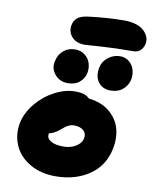

<svg xmlns="http://www.w3.org/2000/svg" viewBox="-96 -996 831 1040"><g transform="rotate(10 319.5 -476.0)"><path d="M314.9 -756.8Q265.6 -756.8 241.7 -785.2Q217.8 -813.5 225.1 -850.1Q229.5 -873.5 246.8 -889.2Q264.2 -904.8 305.2 -910.2Q414.6 -923.8 502.9 -923.8Q535.6 -923.8 561.3 -916.7Q586.9 -909.7 602.1 -898.4Q617.2 -887.2 626.5 -873.3Q635.7 -859.4 638.2 -845.7Q640.6 -832 638.2 -819.8Q632.8 -795.4 617.7 -781.7Q602.5 -768.1 580.1 -768.1Q481.4 -768.1 399.9 -762.5Q318.4 -756.8 314.9 -756.8ZM413.1 -648.9Q419.4 -683.1 449 -706.1Q478.5 -729 514.2 -729Q544.4 -729 565.2 -710.9Q585.9 -692.9 592.8 -667.7Q599.6 -642.6 595.2 -617.2Q588.9 -584 562.7 -560.5Q536.6 -537.1 493.2 -537.1Q449.7 -537.1 426.5 -568.6Q403.3 -600.1 413.1 -648.9ZM258.8 -536.1Q214.8 -536.1 188.2 -567.6Q161.6 -599.1 169.9 -638.2Q177.2 -677.7 203.9 -700.4Q230.5 -723.1 268.1 -723.1Q300.8 -723.1 323 -704.8Q345.2 -686.5 352.5 -661.1Q359.9 -635.7 355 -609.9Q348.6 -578.6 324.2 -557.4Q299.8 -536.1 258.8 -536.1ZM280.8 -27.8Q198.7 -27.8 138.9 -63.2Q79.1 -98.6 54.2 -156.2Q29.3 -213.9 42 -279.8Q53.7 -336.9 96.4 -388.2Q139.2 -439.5 196.5 -469.2Q253.9 -499 308.1 -499Q365.2 -499 386.2 -474.1Q454.6 -466.8 499.5 -430.9Q544.4 -395 559.8 -343Q575.2 -291 563 -230Q543.5 -132.3 466.1 -80.1Q388.7 -27.8 280.8 -27.8ZM206.1 -249Q200.7 -224.1 225.1 -209Q249.5 -193.8 294.9 -193.8Q335 -193.8 364 -211.7Q393.1 -229.5 398.9 -257.8Q403.8 -284.7 385.3 -300.8Q366.7 -316.9 332 -316.9Q319.8 -316.9 307.1 -311.3Q294.4 -305.7 286.1 -299.3Q277.8 -293 258.8 -276.9Q231.9 -255.4 206.1 -251Z"/></g></svg>

Font: Shantell Sans Irregular
Style: Italic
Weight: 800
Italic angle: -11.31°
Designer: Stephen Nixon, Anya Danilova, Shantell Martin
Foundry: Arrow Type
Version: Version 1.006;[9816181b4]